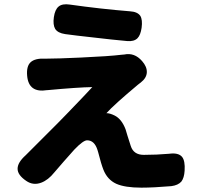

<svg xmlns="http://www.w3.org/2000/svg" viewBox="-20 -821 916 884"><path d="M631 43Q555 43 515 25Q474 6 456 -40Q446 -65 432 -120Q430 -127 429 -130Q415 -175 381 -175Q363 -175 322 -132Q270 -74 230 -27Q202 8 170 20Q133 34 101 12Q61 -15 61 -44Q61 -73 98 -106Q101 -109 103 -111Q174 -182 244 -252Q258 -266 286 -295Q373 -385 405 -420Q339 -419 199 -406Q198 -406 197 -406Q112 -392 105 -472Q101 -516 121 -534.5Q141 -553 187 -551Q192 -551 197 -551Q243 -551 352 -556Q484 -562 540 -569Q542 -569 546 -569.5Q550 -570 552 -570Q599 -580 634 -540Q657 -514 656 -488Q655 -462 628 -441Q627 -440 624 -438Q618 -434 615 -431Q505 -339 470 -300Q486 -300 508 -289Q540 -273 558 -226Q561 -216 567 -196Q577 -163 582 -149Q595 -108 642 -108Q701 -108 758 -113Q801 -119 818 -99Q833 -81 830 -35Q828 -2 815 15Q800 32 769 36Q687 43 631 43ZM565 -632Q489 -639 423 -647Q394 -650 335 -657Q298 -662 280 -664Q246 -669 234 -688Q223 -707 228 -742Q233 -777 250 -791Q267 -805 301 -800Q442 -780 578 -769Q613 -767 626 -748Q637 -730 632 -693Q627 -659 613 -645Q597 -629 565 -632Z"/></svg>

Font: GenSenRounded TW H
Style: Regular
Weight: 900
Version: Version 1.501;PS 1;hotconv 16.6.51;makeotf.lib2.5.65220